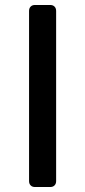

<svg xmlns="http://www.w3.org/2000/svg" viewBox="-20 -753 342 773"><path d="M182 0H121Q110 0 103.5 -6.5Q97 -13 97 -24V-709Q97 -720 103.5 -726.5Q110 -733 121 -733H182Q193 -733 199.5 -726.5Q206 -720 206 -709V-24Q206 -13 199.5 -6.5Q193 0 182 0Z"/></svg>

Font: Shippori Gochic B2 Bold
Style: Regular
Weight: 700
Designer: FONTDASU
Foundry: FONTDASU / Google Inc. / but / Adobe
Version: Version 1.130